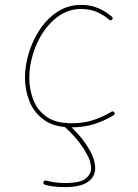

<svg xmlns="http://www.w3.org/2000/svg" viewBox="-20 -517 563 781"><path d="M436 -437.5Q430.7 -431.2 424.3 -436.5Q400.9 -457 372.6 -468.8Q344.2 -480.5 310.5 -480.5Q262.2 -480.5 223.1 -454.6Q184.1 -428.7 156.2 -387Q128.4 -345.2 113.8 -296.1Q99.1 -247.1 99.1 -200.7Q99.1 -154.3 115.2 -111.8Q131.3 -69.3 168.9 -42.5Q206.5 -15.6 270 -15.6Q320.3 -15.6 359.6 -28.6Q398.9 -41.5 433.1 -62.5Q440.4 -66.9 444.8 -59.6Q449.2 -52.2 441.9 -47.9Q406.2 -26.4 364.3 -12.7Q322.3 1 270 1Q200.7 1 159.2 -29.1Q117.7 -59.1 99.6 -105.5Q81.5 -151.9 81.5 -200.7Q81.5 -248.5 96.9 -300.3Q112.3 -352.1 141.8 -396.7Q171.4 -441.4 213.9 -469.2Q256.3 -497.1 310.5 -497.1Q348.1 -497.1 378.9 -484.1Q409.7 -471.2 435.1 -449.2Q441.4 -443.8 436 -437.5ZM239.7 -14.2Q245.6 -21 252 -15.6Q274.4 2 301.3 32.7Q328.1 63.5 347.7 99.1Q367.2 134.8 367.2 167.5Q367.2 201.7 337.6 222.9Q308.1 244.1 242.7 244.1Q195.8 244.1 162.6 234.4Q154.3 231.4 156.7 223.6Q159.7 215.3 167.5 217.8Q181.2 221.2 201.2 224.4Q221.2 227.5 242.7 227.5Q306.2 227.5 328.4 209.5Q350.6 191.4 350.6 167.5Q350.6 140.1 332 107.4Q313.5 74.7 288.1 44.9Q262.7 15.1 241.2 -2Q234.4 -7.8 239.7 -14.2Z"/></svg>

Font: Mikhak-DS2-FD Thin
Style: Regular
Weight: 100
Designer: Amin Abedi
Version: Version 3.2